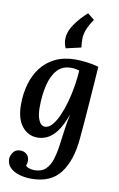

<svg xmlns="http://www.w3.org/2000/svg" viewBox="-113 -869 745 1200"><g transform="rotate(10 259.5 -269.0)"><path d="M175 271Q134 271 98 260.5Q62 250 40 228.5Q18 207 17 174Q17 153 32 131Q47 109 78 109Q102 109 118.5 124Q135 139 135 166Q135 181 129 195Q135 205 152.5 210Q170 215 184 215Q229 215 255 190.5Q281 166 294 123.5Q307 81 314 28Q321 -26 327.5 -72.5Q334 -119 344 -163H343Q317 -92 288 -54.5Q259 -17 228.5 -3Q198 11 168 11Q108 11 69.5 -37Q31 -85 31 -175Q31 -243 48 -303.5Q65 -364 100 -410.5Q135 -457 190 -484Q245 -511 321 -511Q351 -511 391 -506Q431 -501 466 -491Q463 -447 459 -388Q455 -329 450 -265Q445 -201 440.5 -140Q436 -79 431 -31Q419 111 358.5 191Q298 271 175 271ZM202 -64Q226 -64 247.5 -88.5Q269 -113 287 -153.5Q305 -194 319 -244Q333 -294 341.5 -347Q350 -400 353 -447Q344 -450 329.5 -452.5Q315 -455 300 -455Q245 -455 212 -418Q179 -381 164 -318Q149 -255 149 -177Q149 -127 163 -95.5Q177 -64 202 -64ZM345 -809 388 -775Q360 -733 349 -703.5Q338 -674 337.5 -648.5Q337 -623 341 -591L245 -569Q230 -602 233 -635Q235 -677 268 -723.5Q301 -770 345 -809Z"/></g></svg>

Font: Lora SemiBold
Style: Italic
Weight: 600
Italic angle: -3°
Designer: Olga Karpushina, Alexei Vanyashin (Cyrillic)
Foundry: Cyreal
Version: Version 3.011; ttfautohint (v1.8.4.7-5d5b)